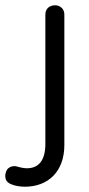

<svg xmlns="http://www.w3.org/2000/svg" viewBox="-76 -484 336 728"><path d="M18 224C107 224 168 166 168 66V-429C168 -452 150 -464 133 -464C113 -464 96 -452 96 -429V62C96 126 69 154 26 154C15 154 0 151 -13 147C-16 146 -19 146 -22 146C-36 146 -50 154 -54 170C-55 174 -56 178 -56 182C-56 190 -55 206 -35 214C-20 221 2 224 18 224Z"/></svg>

Font: Dongle Light
Style: Regular
Weight: 300
Designer: Yanghee Ryu
Foundry: Yanghee Ryu
Version: Version 2.000